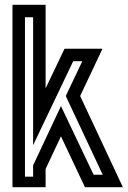

<svg xmlns="http://www.w3.org/2000/svg" viewBox="-20 -780 532 800"><path d="M170 0H32V-760H170V-412L249 -577H407L314 -380L492 0H334L234 -212L170 -76ZM118 -175V-708H84V-44H118V-91L234 -338L370 -52H408L254 -380L323 -525H285Z"/></svg>

Font: Aurach Bi
Style: Regular
Weight: 400
Designer: Peter Wiegel
Foundry: Peter Wiegel
Version: Version 1.002